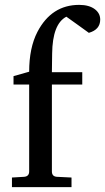

<svg xmlns="http://www.w3.org/2000/svg" viewBox="-20 -764 429 784"><path d="M389.2 -684.1Q389.2 -643.1 342.8 -629.9Q340.3 -632.3 296.1 -663.6Q252 -694.8 251 -695.8Q194.3 -666.5 192.9 -544.9L191.9 -469.2H315.9V-418.9H191.9V-64Q191.9 -43 212.9 -42L272 -39.1V0H28.8V-39.1L78.1 -42Q99.1 -43.5 99.1 -64V-418.9H35.2V-453.1L99.1 -471.2Q99.1 -568.8 132.8 -633.8Q190.4 -744.1 303.2 -744.1Q344.2 -744.1 367.7 -726.1Q389.2 -709.5 389.2 -684.1Z"/></svg>

Font: Ezra SIL
Style: Regular
Weight: 400
Designer: Development by SIL's NRSI team. OpenType tables by Ralph Hancock ( hancock@dircon.co.uk )
Foundry: SIL International, Version 2.51: 2007
Version: Version 2.51, 2007